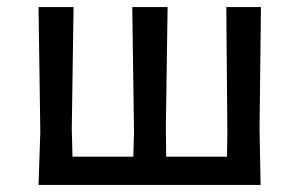

<svg xmlns="http://www.w3.org/2000/svg" viewBox="-20 -523 846 543"><path d="M718 -503 714 -159 717 0H89L94 -150L89 -503H188L183 -159L185 -80H357L359 -150L354 -503H454L449 -159L450 -80H622L623 -150L620 -503Z"/></svg>

Font: Alegreya Sans SC Medium
Style: Regular
Weight: 500
Designer: Juan Pablo del Peral
Foundry: Huerta Tipografica
Version: Version 2.001;PS 002.001;hotconv 1.0.88;makeotf.lib2.5.64775